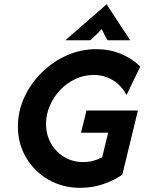

<svg xmlns="http://www.w3.org/2000/svg" viewBox="-20 -868 679 900"><path d="M356.2 12.5Q273.6 12.5 207.3 -25.7Q141 -63.9 102.4 -129.2Q63.9 -194.4 63.9 -275Q63.9 -346.5 93.8 -411.5Q123.6 -476.4 175 -527.4Q226.4 -578.5 292.4 -608Q358.3 -637.5 431.2 -637.5Q493.1 -637.5 545.8 -616Q598.6 -594.4 637.5 -556.2L572.9 -422.2Q551.4 -465.3 510.8 -491Q470.1 -516.7 418.1 -516.7Q374.3 -516.7 334 -497.9Q293.8 -479.2 262.8 -446.9Q231.9 -414.6 213.9 -373.3Q195.8 -331.9 195.8 -286.8Q195.8 -236.8 218.8 -196.2Q241.7 -155.6 281.2 -131.9Q320.8 -108.3 370.1 -108.3Q394.4 -108.3 417 -114.2Q439.6 -120.1 459 -130.6L486.8 -245.8H359.7L385.4 -350H626.4L553.5 -49.3Q509.7 -19.4 459.7 -3.5Q409.7 12.5 356.2 12.5ZM286.1 -679.2 479.9 -847.9 590.3 -679.2H484.7Q476.4 -691.7 470.1 -704.2Q463.9 -716.7 456.9 -731.9Q443.1 -716.7 430.2 -704.2Q417.4 -691.7 402.8 -679.2Z"/></svg>

Font: Afacad
Style: Bold Italic
Weight: 700
Italic angle: -14°
Designer: Kristian Moeller
Foundry: Dicotype
Version: Version 1.000; ttfautohint (v1.8.4.7-5d5b)